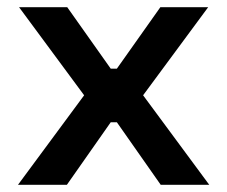

<svg xmlns="http://www.w3.org/2000/svg" viewBox="-20 -514 632 534"><path d="M30 0 214 -249 33 -494H167L288 -323H305L426 -494H559L378 -249L562 0H427L305 -174H288L166 0Z"/></svg>

Font: Space Grotesk Light SemiBold
Style: Regular
Weight: 600
Version: Version 2.000